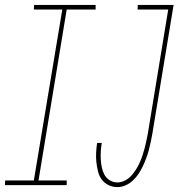

<svg xmlns="http://www.w3.org/2000/svg" viewBox="-75 -755 728 783"><path d="M-55 0 -54 -19H63L179 -716H63L64 -735H315V-716H197L82 -19H197V0ZM404 8Q384 8 367 -0.5Q350 -9 339.5 -23.5Q329 -38 324.5 -56.5Q320 -75 318 -94Q316 -113 317 -132.5Q318 -152 321 -172H340Q337 -155 336 -138Q335 -121 336 -104Q337 -87 340.5 -71Q344 -55 351.5 -41.5Q359 -28 373 -19.5Q387 -11 404 -11Q419 -11 434 -18.5Q449 -26 460 -38Q471 -50 479.5 -63.5Q488 -77 494.5 -91.5Q501 -106 506 -121Q511 -136 515 -151Q519 -166 522 -181Q525 -196 528 -211L611 -716H486L487 -735H633L546 -208Q543 -192 539.5 -175Q536 -158 531.5 -141.5Q527 -125 521 -109Q515 -93 507.5 -77Q500 -61 490 -46Q480 -31 466.5 -18.5Q453 -6 436.5 1Q420 8 404 8Z"/></svg>

Font: Iosevka Curly Slab ThExObl
Style: Regular
Weight: 100
Width: 7
Italic angle: -9°
Monospace: yes
Designer: Belleve Invis
Foundry: Belleve Invis
Version: Version 11.1.0; ttfautohint (v1.8.3)